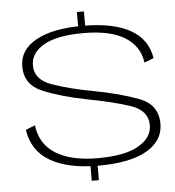

<svg xmlns="http://www.w3.org/2000/svg" viewBox="-52 -746 745 816"><g transform="rotate(-5 320.5 -338.0)"><path d="M306 -625H336V-697.5H306ZM306.5 22.5H337V-49.5H306.5ZM339.5 -39Q477 -39 547.8 -80.5Q618.5 -122 618.5 -193.5Q618.5 -275.5 538.2 -305.8Q458 -336 348 -356.5Q245 -375.5 172.5 -401.2Q100 -427 100 -487Q100 -541 156.5 -573.5Q213 -606 325.5 -606Q439 -606 501.5 -567.8Q564 -529.5 573.5 -458.5L613.5 -474Q601 -555.5 528.2 -596.2Q455.5 -637 326 -637Q197 -637 125.8 -597.5Q54.5 -558 54.5 -487Q54.5 -409 130.5 -377.5Q206.5 -346 314.5 -324.5Q420.5 -305 496.8 -280.2Q573 -255.5 573 -191Q573 -139 515.5 -105Q458 -71 340.5 -71Q227.5 -71 161.8 -111.8Q96 -152.5 86.5 -233.5L46.5 -217.5Q59.5 -127 135.5 -83Q211.5 -39 339.5 -39Z"/></g></svg>

Font: Anybody Expanded ExtraLight
Style: Regular
Weight: 250
Width: 7
Version: Version 1.113;gftools[0.9.25]